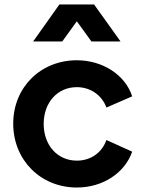

<svg xmlns="http://www.w3.org/2000/svg" viewBox="-20 -825 648 857"><path d="M258 -640 323 -730 388 -640H518L400 -805H245L128 -640ZM323 12C441 12 538 -55 570 -148L455 -200C435 -144 386 -108 323 -108C237 -108 175 -176 175 -272C175 -368 237 -436 323 -436C384 -436 435 -400 455 -345L570 -395C539 -491 438 -556 323 -556C161 -556 39 -435 39 -273C39 -111 161 12 323 12Z"/></svg>

Font: Plus Jakarta Sans
Style: Bold
Weight: 700
Designer: Gumpita Rahayu
Foundry: Tokotype
Version: Version 2.071;gftools[0.9.30]